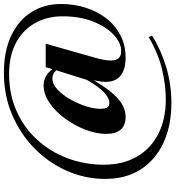

<svg xmlns="http://www.w3.org/2000/svg" viewBox="21 -789 878 960"><g transform="rotate(-90 460.0 -309.0)"><path d="M683.5 -142Q725.5 -142 765.8 -179.2Q806 -216.5 832.2 -282.2Q858.5 -348 858.5 -434.5Q858.5 -511.5 825 -572Q791.5 -632.5 727 -667.5Q662.5 -702.5 569.5 -702.5Q468 -702.5 384.8 -665.2Q301.5 -628 241.5 -562.5Q181.5 -497 149 -411.2Q116.5 -325.5 116.5 -228.5Q116.5 -133.5 156.5 -64Q196.5 5.5 269.8 43.2Q343 81 443 81Q513 81 592 62.5Q671 44 754.5 -4.5L762.5 12Q690 57.5 603.8 83.2Q517.5 109 425.5 109Q312 109 226.5 69.5Q141 30 93.2 -44Q45.5 -118 45.5 -222.5Q45.5 -321 85 -411.8Q124.5 -502.5 196.2 -573.8Q268 -645 365 -686.8Q462 -728.5 577 -728.5Q683.5 -728.5 760.5 -692.5Q837.5 -656.5 878.8 -592Q920 -527.5 920 -443Q920 -378.5 901.8 -320.5Q883.5 -262.5 848.8 -217.2Q814 -172 764 -146Q714 -120 651 -120Q594 -120 562.2 -144.8Q530.5 -169.5 530.5 -220.5Q530.5 -239.5 536 -265.5L539 -279.5Q499.5 -213.5 467.8 -179Q436 -144.5 408.8 -132.2Q381.5 -120 356 -120Q270.5 -120 270.5 -217.5Q270.5 -266 291.2 -320.2Q312 -374.5 346.8 -422.2Q381.5 -470 425 -500Q468.5 -530 514 -530Q535.5 -530 556.8 -519.2Q578 -508.5 594 -485.5L604 -519.5H721.5L650.5 -269.5Q637.5 -223.5 637.5 -193.5Q637.5 -142 683.5 -142ZM396 -246.5Q396 -222 402.8 -211.5Q409.5 -201 425.5 -201Q447.5 -201 475.5 -225.2Q503.5 -249.5 540.5 -313.5L588.5 -466.5Q572.5 -486 547.5 -486Q519.5 -486 492.8 -461Q466 -436 444 -398Q422 -360 409 -319.2Q396 -278.5 396 -246.5Z"/></g></svg>

Font: Newsreader 72pt SemiBold
Style: Italic
Weight: 600
Italic angle: -17°
Designer: Hugues Gentile
Foundry: Production Type
Version: Version 1.003; ttfautohint (v1.8.3)